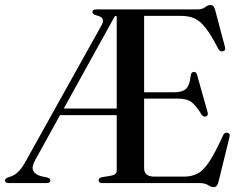

<svg xmlns="http://www.w3.org/2000/svg" viewBox="-26 -738 984 774"><path d="M444.5 -50.5V-274H216L115 -91Q100.5 -64.5 108.2 -49.5Q116 -34.5 138.5 -28L164.5 -22.5Q177 -18.5 177 -11Q177 0 162 0H9Q-6 0 -6 -11Q-6 -17.5 5.5 -22.5L21.5 -28Q36 -33.5 49.8 -47.8Q63.5 -62 78 -88.5L384 -637.5Q400.5 -667.5 364.5 -675.5Q346.5 -680 346.5 -689Q346.5 -700 362.5 -700H769Q789 -700 800.8 -709Q812.5 -718 823 -718Q835.5 -718 841 -699L881 -548Q884.5 -534.5 873.5 -531.5Q861 -528 854 -541Q825.5 -596.5 803 -625.2Q780.5 -654 757.5 -664Q734.5 -674 704 -674H555V-366H676Q710 -366 724.5 -380.5Q739 -395 743 -434.5Q745 -447 754.5 -448Q765 -449.5 768.5 -436L811 -285Q814.5 -271.5 804 -268.5Q793.5 -265.5 787 -275.5Q763 -315 744 -327.8Q725 -340.5 691.5 -340.5H555V-59.5Q555 -26 596.5 -26H715.5Q746 -26 769.8 -38Q793.5 -50 817.5 -86Q841.5 -122 873.5 -193Q879 -204.5 890 -203Q903.5 -201 899 -185L854.5 -3.5Q849 16.5 836 16.5Q825 16.5 812.8 8.2Q800.5 0 777 0H386.5Q371.5 0 371.5 -11Q371.5 -20.5 384 -23.5L423 -30Q444.5 -34 444.5 -50.5ZM437 -673 231 -300.5H444.5V-673Z"/></svg>

Font: Fraunces 72pt S000
Style: Regular
Weight: 400
Version: Version 1.000; ttfautohint (v1.8.3)